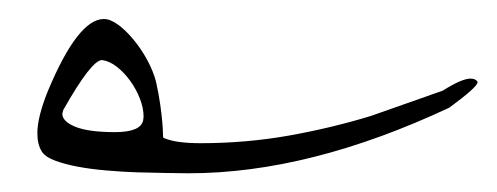

<svg xmlns="http://www.w3.org/2000/svg" viewBox="-20 -565 525 203"><path d="M484.9 -478.5V-478Q484.9 -473.1 455.1 -451.2Q307.1 -381.8 179.7 -381.8Q169.9 -381.8 155.5 -382.1Q141.1 -382.3 125 -382.8Q108.9 -383.3 92.3 -384.8Q75.7 -386.2 61.5 -388.9Q47.4 -391.6 37.4 -395.5Q27.3 -399.4 23.9 -405.3Q19.5 -412.6 19.5 -424.3Q19.5 -441.4 30.8 -469.2Q62.5 -544.9 89.8 -544.9Q96.7 -544.9 105 -538.8Q113.3 -532.7 121.3 -522.9Q129.4 -513.2 135.7 -501.5Q142.1 -489.7 145 -478.5Q147.9 -465.3 149.4 -454.6Q150.9 -443.8 151.6 -435.8Q152.3 -427.7 152.3 -423.3Q152.3 -418.9 153.3 -418.9H153.8Q166 -413.6 192.4 -413.6Q239.7 -413.6 285.2 -421.6Q330.6 -429.7 372.1 -442.4Q391.1 -449.2 410.2 -455.8Q429.2 -462.4 448.2 -469.2Q468.3 -481.9 477.5 -481.9Q482.9 -481.9 484.9 -478.5ZM131.3 -437.5Q131.3 -438.5 131.6 -439.7Q131.8 -440.9 131.8 -441.9Q131.8 -450.7 127.9 -460.7Q124 -470.7 117.7 -479.5Q111.3 -488.3 103.5 -494.4Q95.7 -500.5 87.9 -501.5Q76.7 -501.5 46.9 -448.7Q45.9 -444.8 45.9 -444.8Q45.9 -436.5 59.8 -430.9Q73.7 -425.3 101.6 -425.3Q128.4 -425.3 131.3 -437.5Z"/></svg>

Font: SakalBharati
Style: Regular
Weight: 400
Designer: CDAC GIST
Foundry: CDAC
Version: 13.02